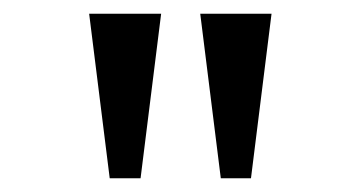

<svg xmlns="http://www.w3.org/2000/svg" viewBox="-20 -734 526 280"><path d="M302 -474H346L376 -714H272ZM140 -474H185L215 -714H110Z"/></svg>

Font: Noto Serif Devanagari ExtraCondensed Medium
Style: Regular
Weight: 500
Width: 2
Designer: Universal Thirst, Indian Type Foundry and the Monotype Design Team
Foundry: Monotype Imaging Inc.
Version: Version 2.004